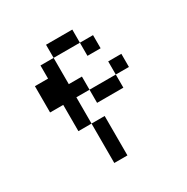

<svg xmlns="http://www.w3.org/2000/svg" viewBox="-134 -803 769 791"><g transform="rotate(-30 250.0 -407.0)"><path d="M437.5 -437.5V-500H375V-437.5H250V-375H375V-437.5ZM375 -562.5V-625H312.5V-562.5ZM187.5 -312.5V-125H250V-312.5ZM187.5 -312.5Q187.5 -312.5 187.5 -437.5H250V-500H187.5Q187.5 -500 187.5 -625H125V-562.5H62.5Q62.5 -562.5 62.5 -437.5H125Q125 -437.5 125 -312.5ZM187.5 -625H312.5V-687.5H187.5Z"/></g></svg>

Font: Unifont
Style: Regular
Weight: 500
Version: Version 15.1.04